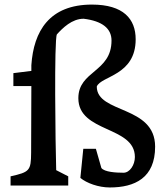

<svg xmlns="http://www.w3.org/2000/svg" viewBox="-20 -806 704 834"><path d="M25.9 0H276.4V-40L224.1 -66.9C220.7 -178.7 214.8 -633.8 227.1 -656.7C252 -684.1 292.5 -724.6 343.3 -724.6C423.8 -714.8 464.4 -682.6 464.4 -629.9C464.4 -491.7 320.3 -499.5 320.3 -379.4C320.3 -228.5 565.9 -259.8 565.9 -124C565.9 -89.8 543.9 -55.7 516.6 -55.7C483.9 -55.7 434.1 -58.6 420.4 -76.2L396.5 -159.7H341.8L329.1 -33.2C356 -10.7 407.7 8.3 457 8.3C565.4 8.3 653.8 -33.2 653.8 -168.9C653.8 -350.1 400.4 -311.5 400.4 -430.2C418.9 -476.6 569.3 -477.1 569.3 -635.3C569.3 -723.6 516.1 -786.1 379.4 -786.1C194.3 -786.1 126 -670.4 116.2 -522.9V-498L38.1 -488.3V-432.1H116.2L115.2 -142.6C114.7 -64 107.9 -58.6 25.9 -40Z"/></svg>

Font: Donegal One
Style: Regular
Weight: 400
Designer: Gary Lonergan
Foundry: Sorkin Type Co.
Version: Version 1.004